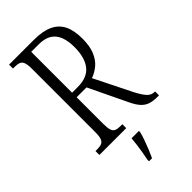

<svg xmlns="http://www.w3.org/2000/svg" viewBox="-285 -783 1073 1073"><g transform="rotate(-45 251.5 -246.5)"><path d="M32 0V-31H47Q68 -31 81 -36.5Q94 -42 100 -58.5Q106 -75 106 -108V-605Q106 -640 100 -656Q94 -672 81 -677.5Q68 -683 47 -683H32V-714H228Q298 -714 341.5 -693.5Q385 -673 405 -632Q425 -591 425 -527Q425 -466 408 -427Q391 -388 364 -366Q337 -344 306 -333L415 -114Q436 -73 454.5 -52Q473 -31 499 -31H503V0H493Q458 0 434.5 -7.5Q411 -15 392.5 -35Q374 -55 357 -91L248 -318H170V-108Q170 -75 175.5 -58.5Q181 -42 193.5 -36.5Q206 -31 227 -31H244V0ZM215 -354Q290 -354 325 -398Q360 -442 360 -525Q360 -574 346.5 -608Q333 -642 304.5 -659.5Q276 -677 228 -677H170V-354ZM203 208Q208 184 212 160Q216 136 219.5 111Q223 86 225 61H283V71Q278 92 268.5 119Q259 146 248 173Q237 200 227 221H203Z"/></g></svg>

Font: Noto Serif Khmer ExtraCondensed Light
Style: Regular
Weight: 300
Width: 2
Designer: Danh Hong and the Monotype Design Team
Foundry: Monotype Imaging Inc.
Version: Version 2.004